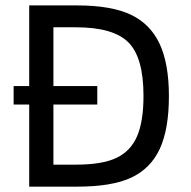

<svg xmlns="http://www.w3.org/2000/svg" viewBox="-20 -696 713 716"><path d="M609.9 -337.9Q609.9 -213.9 575.7 -140.6Q541.5 -67.4 469.7 -33.7Q397.9 0 268.1 0H88.9V-306.2H30.8V-375H88.9V-675.8H267.1Q394.5 -675.8 467.5 -641.4Q540.5 -606.9 575.2 -532.7Q609.9 -458.5 609.9 -337.9ZM515.1 -338.9Q515.1 -481.4 459 -537.8Q402.8 -594.2 263.2 -594.2H179.2V-375H342.8V-306.2H179.2V-82H263.2Q359.9 -82 413.1 -106.7Q466.3 -131.3 490.7 -186.8Q515.1 -242.2 515.1 -338.9Z"/></svg>

Font: ClearSansRegular
Style: Regular
Weight: 400
Foundry: Intel Corporation
Version: Version 1.00